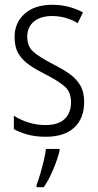

<svg xmlns="http://www.w3.org/2000/svg" viewBox="-20 -562 408 803"><path d="M332 -136Q332 -67 290.5 -28.5Q249 10 171 10Q128 10 94.5 0.5Q61 -9 38 -22V-78Q64 -61 98.5 -50Q133 -39 170 -39Q224 -39 250.5 -64.5Q277 -90 277 -134Q277 -177 251 -200Q225 -223 172 -250Q134 -269 104.5 -289Q75 -309 58 -336.5Q41 -364 41 -407Q41 -467 83 -504.5Q125 -542 199 -542Q235 -542 267.5 -533.5Q300 -525 327 -510L305 -465Q283 -479 255 -487Q227 -495 198 -495Q150 -495 122 -472Q94 -449 94 -408Q94 -367 120.5 -344.5Q147 -322 201 -294Q239 -275 268 -255Q297 -235 314.5 -207Q332 -179 332 -136ZM229 70Q220 105 202.5 147Q185 189 163 221H133V211Q140 194 148 166.5Q156 139 163 110Q170 81 172 61H229Z"/></svg>

Font: Noto Sans Sinhala Condensed Light
Style: Regular
Weight: 300
Width: 3
Designer: Jelle Bosma - Monotype Design Team
Foundry: Monotype Imaging Inc.
Version: Version 2.006; ttfautohint (v1.8.4.7-5d5b)